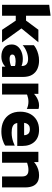

<svg xmlns="http://www.w3.org/2000/svg" viewBox="1002 -1750 758 2802"><g transform="rotate(90 1381.0 -349.0)"><path d="M50 -688 210 -708V0H50ZM228 -279 414 -530H597L395 -283L599 0H415ZM157 -200V-350H379V-200Z M950 -135 961 -58Q949 -42 926.5 -26Q904 -10 873.5 0Q843 10 805 10Q726 10 677.5 -28.5Q629 -67 629 -142Q629 -192 658 -228Q687 -264 735 -283.5Q783 -303 840 -303Q883 -303 912.5 -294.5Q942 -286 956 -278L962 -184Q946 -190 922 -194Q898 -198 875 -198Q831 -198 803.5 -187Q776 -176 776 -151Q776 -129 793 -119.5Q810 -110 837 -110Q866 -110 898.5 -117Q931 -124 950 -135ZM943 -293Q943 -323 930 -342.5Q917 -362 894.5 -371Q872 -380 842 -380Q787 -380 731 -357Q675 -334 640 -301V-464Q658 -481 691.5 -498.5Q725 -516 769.5 -528Q814 -540 865 -540Q931 -540 985 -516Q1039 -492 1071 -440Q1103 -388 1103 -302V0H953V-89L943 -103Z M1200 -530H1350V-415L1360 -397V0H1200ZM1520 -540Q1544 -540 1570 -532V-361Q1551 -371 1523.5 -378Q1496 -385 1464 -385Q1437 -385 1413 -380Q1389 -375 1369 -367.5Q1349 -360 1335 -352V-452Q1353 -472 1381.5 -492.5Q1410 -513 1445.5 -526.5Q1481 -540 1520 -540Z M1772 -307V-251Q1772 -215 1785 -190Q1798 -165 1830 -152.5Q1862 -140 1917 -140Q1956 -140 1991 -147Q2026 -154 2055 -164.5Q2084 -175 2105 -185V-47Q2078 -25 2020.5 -7.5Q1963 10 1898 10Q1811 10 1746.5 -22.5Q1682 -55 1646 -116.5Q1610 -178 1610 -265Q1610 -348 1642.5 -409.5Q1675 -471 1734.5 -505.5Q1794 -540 1874 -540Q1987 -540 2048.5 -474Q2110 -408 2110 -295V-222H1766V-322H1953Q1953 -357 1933 -381.5Q1913 -406 1864 -406Q1831 -406 1811 -392.5Q1791 -379 1781.5 -356.5Q1772 -334 1772 -307Z M2195 -530H2345V-415L2355 -397V0H2195ZM2464 -385Q2437 -385 2411.5 -380.5Q2386 -376 2365 -368.5Q2344 -361 2330 -352V-452Q2350 -474 2381 -494Q2412 -514 2451.5 -527Q2491 -540 2537 -540Q2603 -540 2642 -514Q2681 -488 2698 -443Q2715 -398 2715 -340V0H2555V-297Q2555 -323 2546.5 -342.5Q2538 -362 2518 -373.5Q2498 -385 2464 -385Z"/></g></svg>

Font: Roundo Variable
Style: Regular
Weight: 200
Designer: Shiva Nallaperumal
Foundry: Indian Type Foundry
Version: Version 2.000